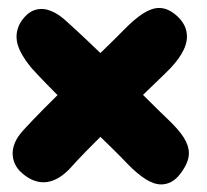

<svg xmlns="http://www.w3.org/2000/svg" viewBox="-20 -548 533 494"><path d="M30.5 -108.5Q12.5 -128 12.5 -154Q12.5 -167 18.8 -181.8Q25 -196.5 40.5 -213.5Q63 -238 90.5 -265.8Q118 -293.5 147 -322.2Q176 -351 204 -378.2Q232 -405.5 256.5 -429.2Q281 -453 298.5 -471Q326.5 -499.5 348.5 -513.5Q370.5 -527.5 389.5 -527.5Q414.5 -527.5 438.5 -504Q461 -482 461 -454Q461 -432.5 446.5 -408.5Q432 -384.5 404.5 -358.5Q388 -342.5 362.8 -318.2Q337.5 -294 308.8 -265.8Q280 -237.5 251.8 -209.5Q223.5 -181.5 200.5 -157.8Q177.5 -134 165 -120Q147 -99.5 128.5 -89.2Q110 -79 92 -79Q76.5 -79 61 -86.2Q45.5 -93.5 30.5 -108.5ZM444 -101Q433.5 -87 421 -80.2Q408.5 -73.5 394.5 -73.5Q376 -73.5 354 -87.5Q332 -101.5 307.5 -127Q292 -143.5 266.5 -168.5Q241 -193.5 211.2 -222.2Q181.5 -251 152.2 -279.5Q123 -308 99.2 -332.5Q75.5 -357 62 -372Q43.5 -394 33 -414.5Q22.5 -435 22.5 -453.5Q22.5 -467.5 28.5 -481.8Q34.5 -496 48.5 -509.5Q56.5 -517 66.2 -521Q76 -525 87.5 -525Q101 -525 118 -516.8Q135 -508.5 153.5 -491Q178.5 -468.5 206.2 -442.2Q234 -416 262.5 -388Q291 -360 318.2 -333.2Q345.5 -306.5 369.2 -282.8Q393 -259 411.5 -241.5Q440 -214.5 453 -193.8Q466 -173 466 -154Q466 -141.5 460.5 -128.5Q455 -115.5 444 -101Z"/></svg>

Font: Gluten
Style: Bold
Weight: 700
Designer: Tyler Finck
Foundry: Etcetera Type Company
Version: Version 1.204